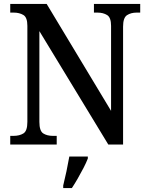

<svg xmlns="http://www.w3.org/2000/svg" viewBox="-20 -734 754 975"><path d="M32 0V-44H48Q79 -44 99 -56.5Q119 -69 119 -115V-603Q119 -646 98.5 -658Q78 -670 50 -670H32V-714H217L544 -171V-603Q544 -645 524 -657.5Q504 -670 475 -670H457V-714H692V-670H674Q645 -670 625 -657Q605 -644 605 -599V0H530L180 -576V-115Q180 -69 199.5 -56.5Q219 -44 249 -44H268V0ZM301 208Q309 176 317.5 136Q326 96 332 61H426V71Q418 92 404 119Q390 146 374.5 173Q359 200 345 221H301Z"/></svg>

Font: Noto Serif Sinhala SemiCondensed Medium
Style: Regular
Weight: 500
Width: 4
Designer: Jelle Bosma - Monotype Design Team
Foundry: Monotype Imaging Inc.
Version: Version 2.007; ttfautohint (v1.8.4.7-5d5b)